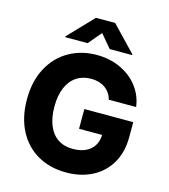

<svg xmlns="http://www.w3.org/2000/svg" viewBox="-133 -1034 1008 1148"><g transform="rotate(15 370.5 -460.5)"><path d="M384.8 -570.3Q333 -570.3 294.7 -544.9Q256.3 -519.5 235.6 -470.9Q214.8 -422.4 214.8 -354.5Q214.8 -285.6 234.9 -236.8Q254.9 -188 293 -162.4Q331.1 -136.7 384.8 -136.7Q454.6 -136.7 493.7 -170.7Q532.7 -204.6 534.2 -262.7H391.6V-384.8H694.3V-292Q694.3 -199.7 654.8 -131.3Q615.2 -63 544.7 -26.6Q474.1 9.8 383.8 9.8Q283.2 9.8 206.5 -34.2Q129.9 -78.1 87.4 -160.2Q44.9 -242.2 44.9 -352.5Q44.9 -465.3 89.1 -547.6Q133.3 -629.9 209.7 -673.3Q286.1 -716.8 380.9 -716.8Q461.4 -716.8 528.1 -686Q594.7 -655.3 636.7 -600.6Q678.7 -545.9 687.5 -476.6H518.6Q505.9 -521.5 471.2 -545.9Q436.5 -570.3 384.8 -570.3ZM377 -851.6 308.6 -770.5H169.9V-775.4L317.4 -929.7H436.5L584 -775.4V-770.5H445.3Z"/></g></svg>

Font: Pretendard GOV ExtraBold
Style: Regular
Weight: 800
Designer: Base glyphs from Inter by Rasmus Andersson; Hangeul glyphs from Noto Sans CJK(Source Han Sans) by Jang Soo-young and Kan
Foundry: Kil Hyung-jin
Version: Version 1.309